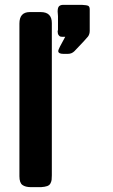

<svg xmlns="http://www.w3.org/2000/svg" viewBox="-20 -772 466 792"><path d="M60.1 -44.9V-674.8Q60.1 -721.7 102.1 -722.2H147.9Q193.8 -722.2 193.8 -676.8V-48.8Q193.8 -36.6 192.9 -29.8Q191.9 -22.9 188 -15.4Q184.1 -7.8 174.6 -4.4Q165 -1 148.9 0H107.9Q85 0 72.5 -9Q60.1 -18.1 60.1 -44.9ZM217.8 -643.1Q217.8 -644 218.5 -646Q219.2 -647.9 219.2 -648.9V-705.1Q219.2 -709 218.5 -715.1Q217.8 -721.2 217.8 -724.1Q217.8 -741.2 223.9 -746.6Q230 -752 241.2 -752H317.9Q338.9 -751 344.5 -747.6Q350.1 -744.1 350.1 -732.9V-645Q350.1 -630.9 343 -621.3Q335.9 -611.8 287.1 -561Q275.9 -549.8 259.8 -549.8H241.2Q220.2 -549.8 220.2 -562Q220.2 -568.8 249 -620.1H241.2Q233.4 -620.1 229.2 -621.1Q225.1 -622.1 221.4 -627.7Q217.8 -633.3 217.8 -643.1Z"/></svg>

Font: CMU Sans Serif
Style: Bold
Weight: 700
Version: Version 0.7.0